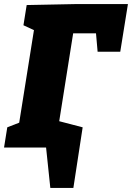

<svg xmlns="http://www.w3.org/2000/svg" viewBox="-32 -730 653 950"><path d="M-12 0 4 -100 63 -123 136 -581 84 -605 100 -705 350 -710H601L563 -474H451L443 -565H330L260 -124L329 -100L314 0ZM217 200 196 0H150L174 -153L377 -100L331 200Z"/></svg>

Font: Bitter Black
Style: Italic
Weight: 900
Italic angle: -9°
Designer: Sol Matas, and Bitter project Authors
Foundry: Sol Matas
Version: Version 2.001